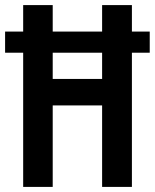

<svg xmlns="http://www.w3.org/2000/svg" viewBox="-23 -734 608 754"><path d="M68 0V-527H-3V-610H68V-714H184V-610H378V-714H495V-610H565V-527H495V0H378V-320H184V0ZM184 -424H378V-527H184Z"/></svg>

Font: Noto Sans Arabic ExtCond SemBd
Style: Regular
Weight: 600
Width: 2
Designer: Monotype Design Team, Nadine Chahine, Nizar Qandah and Khaled Hosny
Foundry: Monotype Imaging Inc.
Version: Version 2.012; ttfautohint (v1.8.4.7-5d5b)